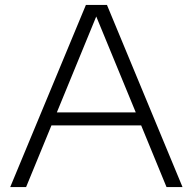

<svg xmlns="http://www.w3.org/2000/svg" viewBox="-20 -760 784 780"><path d="M21.5 0 329 -740H414.5L721.5 0H656.5L553.5 -250.5H189L86 0ZM211 -303.5H531.5L371 -693Z"/></svg>

Font: Encode Sans Expanded Expanded Light
Style: Regular
Weight: 300
Width: 7
Designer: Multiple Designers
Foundry: Impallari Type
Version: Version 3.000; ttfautohint (v1.8.3) -l 8 -r 50 -G 200 -x 14 